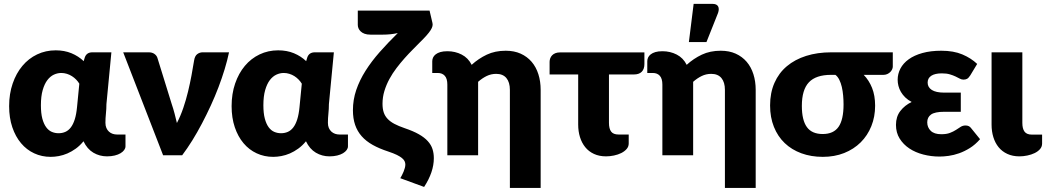

<svg xmlns="http://www.w3.org/2000/svg" viewBox="-20 -782 5268 967"><path d="M379.5 -360.5Q373 -371.5 363.5 -381.2Q354 -391 342.2 -398.5Q330.5 -406 316.8 -410.2Q303 -414.5 288.5 -414.5Q269.5 -414.5 251.2 -406Q233 -397.5 218.5 -378.5Q204 -359.5 195 -328.2Q186 -297 186 -252Q186 -211.5 193.2 -184.5Q200.5 -157.5 212.8 -141Q225 -124.5 241 -117.8Q257 -111 275 -111Q293.5 -111 309 -117.8Q324.5 -124.5 336.5 -140Q348.5 -155.5 356.5 -180.8Q364.5 -206 368 -243ZM612 -104.5V-45Q612 -35.5 605.5 -26.5Q599 -17.5 587 -10.2Q575 -3 557.8 1.2Q540.5 5.5 519 5.5Q481.5 5.5 450.2 -13Q419 -31.5 400.5 -70.5Q382.5 -48.5 361.8 -33.5Q341 -18.5 319.5 -9.2Q298 0 276.5 4Q255 8 235.5 8Q190.5 8 152.2 -9.8Q114 -27.5 86 -60.8Q58 -94 42 -141.2Q26 -188.5 26 -247.5Q26 -309.5 43.8 -361.2Q61.5 -413 92.8 -450.2Q124 -487.5 167 -508Q210 -528.5 260.5 -528.5Q304.5 -528.5 340 -513.8Q375.5 -499 401.5 -474L407 -492.5Q416 -518.5 445 -518.5H541L516 -257.5Q516 -233.5 513.5 -210.2Q511 -187 511 -163.5Q511 -148.5 515.8 -137.5Q520.5 -126.5 528.8 -119Q537 -111.5 547.5 -108Q558 -104.5 569.5 -104.5Z M1133.5 -518.5Q1125 -478 1111.5 -433.5Q1098 -389 1080.5 -343Q1063 -297 1041.8 -250.8Q1020.5 -204.5 997.2 -160.2Q974 -116 948.8 -75.2Q923.5 -34.5 897.5 0H801.5L600.5 -518.5H729.5Q746 -518.5 757.2 -510.8Q768.5 -503 772.5 -491.5L844.5 -259Q853 -234 859.2 -210.2Q865.5 -186.5 871 -162.5Q889.5 -198 903.2 -238.5Q917 -279 927 -320.5Q937 -362 944.5 -402.2Q952 -442.5 957.5 -477Q961 -500 973.2 -509.2Q985.5 -518.5 1000.5 -518.5Z M1500 -360.5Q1493.5 -371.5 1484 -381.2Q1474.5 -391 1462.8 -398.5Q1451 -406 1437.2 -410.2Q1423.5 -414.5 1409 -414.5Q1390 -414.5 1371.8 -406Q1353.5 -397.5 1339 -378.5Q1324.5 -359.5 1315.5 -328.2Q1306.5 -297 1306.5 -252Q1306.5 -211.5 1313.8 -184.5Q1321 -157.5 1333.2 -141Q1345.5 -124.5 1361.5 -117.8Q1377.5 -111 1395.5 -111Q1414 -111 1429.5 -117.8Q1445 -124.5 1457 -140Q1469 -155.5 1477 -180.8Q1485 -206 1488.5 -243ZM1732.5 -104.5V-45Q1732.5 -35.5 1726 -26.5Q1719.5 -17.5 1707.5 -10.2Q1695.5 -3 1678.2 1.2Q1661 5.5 1639.5 5.5Q1602 5.5 1570.8 -13Q1539.5 -31.5 1521 -70.5Q1503 -48.5 1482.2 -33.5Q1461.5 -18.5 1440 -9.2Q1418.5 0 1397 4Q1375.5 8 1356 8Q1311 8 1272.8 -9.8Q1234.5 -27.5 1206.5 -60.8Q1178.5 -94 1162.5 -141.2Q1146.5 -188.5 1146.5 -247.5Q1146.5 -309.5 1164.2 -361.2Q1182 -413 1213.2 -450.2Q1244.5 -487.5 1287.5 -508Q1330.5 -528.5 1381 -528.5Q1425 -528.5 1460.5 -513.8Q1496 -499 1522 -474L1527.5 -492.5Q1536.5 -518.5 1565.5 -518.5H1661.5L1636.5 -257.5Q1636.5 -233.5 1634 -210.2Q1631.5 -187 1631.5 -163.5Q1631.5 -148.5 1636.2 -137.5Q1641 -126.5 1649.2 -119Q1657.5 -111.5 1668 -108Q1678.5 -104.5 1690 -104.5Z M2158 -666.5Q2160 -659 2158 -650.2Q2156 -641.5 2148.8 -630Q2141.5 -618.5 2128 -603.2Q2114.5 -588 2093 -567Q2077.5 -551 2058 -531.5Q2038.5 -512 2017.8 -488.8Q1997 -465.5 1977 -439.2Q1957 -413 1941.2 -384Q1925.5 -355 1916 -323.8Q1906.5 -292.5 1906.5 -259.5Q1906.5 -234.5 1912.5 -216.2Q1918.5 -198 1931.8 -183.8Q1945 -169.5 1966.2 -158.2Q1987.5 -147 2018 -136.5Q2061 -122 2089.2 -106Q2117.5 -90 2134.5 -71.2Q2151.5 -52.5 2158.2 -31.2Q2165 -10 2165 14.5Q2165 84.5 2116 159.5L1996 115.5Q2000 109 2004.5 100.2Q2009 91.5 2012.8 82.2Q2016.5 73 2019 63.8Q2021.5 54.5 2021.5 46.5Q2021.5 38.5 2018 30.5Q2014.5 22.5 2005 14.5Q1995.5 6.5 1978.8 -1.8Q1962 -10 1935 -19Q1890.5 -33.5 1857 -52.2Q1823.5 -71 1801.5 -96Q1779.5 -121 1768.5 -153.2Q1757.5 -185.5 1757.5 -227Q1757.5 -279.5 1774.2 -328.8Q1791 -378 1821 -425.5Q1851 -473 1892.5 -520Q1934 -567 1983.5 -615.5Q1965.5 -611.5 1946.5 -609.5Q1927.5 -607.5 1906.5 -607.5H1846Q1828.5 -607.5 1816.2 -612Q1804 -616.5 1796.5 -623.8Q1789 -631 1785.5 -639.5Q1782 -648 1782 -656.5V-728.5H2143.5Z M2157 -473.5Q2157 -483 2161 -492Q2165 -501 2174.2 -508.2Q2183.5 -515.5 2198 -519.8Q2212.5 -524 2233.5 -524Q2272.5 -524 2305.2 -507.2Q2338 -490.5 2355.5 -455.5Q2390 -487 2431.8 -506.8Q2473.5 -526.5 2527 -526.5Q2569.5 -526.5 2602.2 -511.8Q2635 -497 2657.5 -470.8Q2680 -444.5 2691.5 -408.2Q2703 -372 2703 -329.5V164.5H2548V-329.5Q2548 -367.5 2530.5 -388.8Q2513 -410 2479 -410Q2453.5 -410 2431.2 -399.2Q2409 -388.5 2388 -370V0H2233V-356Q2233 -386 2220.2 -400.2Q2207.5 -414.5 2184.5 -414.5H2157Z M3225.5 -459.5Q3225.5 -434 3212 -420.5Q3198.5 -407 3173 -407H3047V-163Q3047 -134 3058 -119.2Q3069 -104.5 3095.5 -104.5H3146.5V-59.5Q3146.5 -43.5 3136 -31.5Q3125.5 -19.5 3109 -11.2Q3092.5 -3 3072.2 1.2Q3052 5.5 3032.5 5.5Q2998 5.5 2971.5 -6.8Q2945 -19 2927.5 -40.8Q2910 -62.5 2901 -91.5Q2892 -120.5 2892 -154.5V-407H2748V-470.5Q2748 -479.5 2751.2 -488.2Q2754.5 -497 2760.8 -503.5Q2767 -510 2776.8 -514Q2786.5 -518 2799.5 -518H3225.5Z M3240 -473.5Q3240 -483 3244 -492Q3248 -501 3257.2 -508.2Q3266.5 -515.5 3281 -519.8Q3295.5 -524 3316.5 -524Q3355.5 -524 3388.2 -507.2Q3421 -490.5 3438.5 -455.5Q3473 -487 3514.8 -506.8Q3556.5 -526.5 3610 -526.5Q3652.5 -526.5 3685.2 -511.8Q3718 -497 3740.5 -470.8Q3763 -444.5 3774.5 -408.2Q3786 -372 3786 -329.5V164.5H3631V-329.5Q3631 -367.5 3613.5 -388.8Q3596 -410 3562 -410Q3536.5 -410 3514.2 -399.2Q3492 -388.5 3471 -370V0H3316V-356Q3316 -386 3303.2 -400.2Q3290.5 -414.5 3267.5 -414.5H3240ZM3449.5 -570 3473.5 -762.5H3568.5Q3589.5 -762.5 3596.5 -750.2Q3603.5 -738 3596.5 -717L3538 -570Z M4165.5 -405Q4089.5 -405 4054 -367.5Q4018.5 -330 4018.5 -248.5Q4018.5 -177 4043.8 -142Q4069 -107 4123.5 -107Q4178 -107 4203.2 -143Q4228.5 -179 4228.5 -256Q4228.5 -277.5 4226.5 -300.5Q4224.5 -323.5 4219.8 -344Q4215 -364.5 4207 -380.5Q4199 -396.5 4187.5 -405ZM4476.5 -518.5V-446.5Q4476.5 -440 4473.2 -432.8Q4470 -425.5 4463.8 -419.2Q4457.5 -413 4448.8 -409Q4440 -405 4429.5 -405H4330Q4356.5 -378 4372 -339.5Q4387.5 -301 4387.5 -249.5Q4387.5 -194 4368.5 -146.8Q4349.5 -99.5 4314.8 -65Q4280 -30.5 4231.5 -11.2Q4183 8 4124 8Q4065 8 4016 -10Q3967 -28 3932 -61.5Q3897 -95 3877.8 -143Q3858.5 -191 3858.5 -251Q3858.5 -314.5 3880.5 -364.5Q3902.5 -414.5 3943 -448.5Q3983.5 -482.5 4040.2 -500.5Q4097 -518.5 4166.5 -518.5Z M4916 -81Q4892 -53.5 4864.8 -36.5Q4837.5 -19.5 4810.5 -10Q4783.5 -0.5 4758 3Q4732.5 6.5 4712 6.5Q4669.5 6.5 4630 -3.8Q4590.5 -14 4560 -34.2Q4529.5 -54.5 4511 -84.2Q4492.5 -114 4492.5 -153Q4492.5 -194.5 4514.5 -223Q4536.5 -251.5 4571.5 -268.5Q4552.5 -278.5 4539.2 -291.5Q4526 -304.5 4517.5 -319Q4509 -333.5 4505 -349.2Q4501 -365 4501 -380Q4501 -410 4515 -436.8Q4529 -463.5 4556.8 -483.5Q4584.5 -503.5 4625.8 -515Q4667 -526.5 4721 -526.5Q4782.5 -526.5 4826.5 -508Q4870.5 -489.5 4901.5 -460L4866.5 -402Q4858 -389 4850.5 -385Q4843 -381 4832.5 -381Q4823 -381 4813.8 -386Q4804.5 -391 4792.5 -396.8Q4780.5 -402.5 4764 -407.5Q4747.5 -412.5 4723.5 -412.5Q4689 -412.5 4670.5 -400.5Q4652 -388.5 4652 -366Q4652 -342.5 4673 -329Q4694 -315.5 4735.5 -315.5H4819V-219H4735.5Q4688.5 -219 4669.2 -205.2Q4650 -191.5 4650 -166Q4650 -140.5 4667.5 -123.2Q4685 -106 4721 -106Q4747.5 -106 4764.8 -112.8Q4782 -119.5 4794.8 -127.8Q4807.5 -136 4818.2 -143Q4829 -150 4843 -150Q4861.5 -150 4871 -136.5Z M4974 -518.5H5129V-163Q5129 -134 5140 -119Q5151 -104 5177.5 -104H5228.5V-59Q5228.5 -43 5218 -31Q5207.5 -19 5191 -11Q5174.5 -3 5154.2 1.2Q5134 5.5 5114.5 5.5Q5080 5.5 5053.5 -6.8Q5027 -19 5009.5 -40.5Q4992 -62 4983 -91.2Q4974 -120.5 4974 -154Z"/></svg>

Font: Lato 2
Style: Regular
Weight: 900
Designer: Lukasz Dziedzic with Adam Twardoch and Botio Nikoltchev
Foundry: tyPoland Lukasz Dziedzic
Version: Version 2.015; 2015-08-06; http://www.latofonts.com/